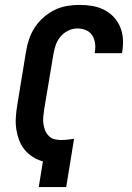

<svg xmlns="http://www.w3.org/2000/svg" viewBox="-20 -763 540 783"><path d="M138 0 155 -105Q132 -111 113 -123.5Q94 -136 80 -153Q66 -170 58 -191.5Q50 -213 46.5 -236Q43 -259 44.5 -283Q46 -307 50 -332L86 -552Q90 -578 98.5 -603Q107 -628 121.5 -650.5Q136 -673 157 -691.5Q178 -710 202 -722Q226 -734 252.5 -738.5Q279 -743 304 -743Q330 -743 355 -739Q380 -735 402.5 -724Q425 -713 442 -695.5Q459 -678 469 -655.5Q479 -633 481 -607.5Q483 -582 479 -555L477 -546H366L367 -551Q370 -569 367.5 -587Q365 -605 356 -619Q347 -633 330.5 -640Q314 -647 296 -647Q276 -647 257 -637.5Q238 -628 225 -611.5Q212 -595 206 -575.5Q200 -556 197 -537L160 -316Q158 -301 156.5 -286.5Q155 -272 157 -258Q159 -244 164 -231.5Q169 -219 178.5 -209Q188 -199 201 -195.5Q214 -192 229 -192Q242 -192 255.5 -193.5Q269 -195 282 -197L250 0Z"/></svg>

Font: Iosevka Oblique
Style: Bold
Weight: 700
Italic angle: -9°
Monospace: yes
Designer: Belleve Invis
Foundry: Belleve Invis
Version: Version 32.5.0; ttfautohint (v1.8.4)